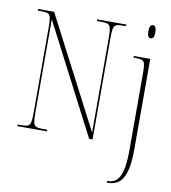

<svg xmlns="http://www.w3.org/2000/svg" viewBox="-102 -825 1024 1152"><g transform="rotate(10 410.0 -249.0)"><path d="M40 0V-10H66Q91 -10 103 -16Q115 -22 118.5 -40.5Q122 -59 122 -98V-616Q122 -655 118.5 -673.5Q115 -692 103 -698Q91 -704 66 -704H40V-714H138L488 -40V-616Q488 -655 484 -673.5Q480 -692 468.5 -698Q457 -704 432 -704H400V-714H578V-704H554Q529 -704 517 -698Q505 -692 501.5 -673.5Q498 -655 498 -616V0H477L132 -667V-98Q132 -59 135.5 -40.5Q139 -22 151 -16Q163 -10 188 -10H220V0ZM736 -658Q727 -658 721 -666Q715 -674 715 -698Q715 -721 721 -729.5Q727 -738 736 -738Q745 -738 751 -729.5Q757 -721 757 -698Q757 -674 751 -666Q745 -658 736 -658ZM627 240V230H634Q663 230 683.5 212Q704 194 715.5 150Q727 106 727 27V-449Q727 -484 723 -500Q719 -516 706.5 -521Q694 -526 668 -526H655V-536H755V15Q755 106 739.5 154.5Q724 203 697.5 221.5Q671 240 638 240Z"/></g></svg>

Font: Noto Serif Display Condensed Thin
Style: Regular
Weight: 100
Width: 3
Designer: Monotype Design Team
Foundry: Monotype Imaging Inc.
Version: Version 2.009